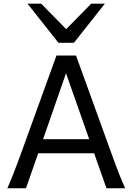

<svg xmlns="http://www.w3.org/2000/svg" viewBox="-20 -1011 721 1031"><path d="M334.5 -617.7 211.4 -263.7H459ZM19.5 0Q25.9 -14.6 32.7 -30.8Q39.6 -46.9 47.6 -67.1Q55.7 -87.4 65.4 -113.3Q75.2 -139.2 87.9 -173.3L283.2 -712.9H388.2L583.5 -173.3Q595.7 -139.2 605.5 -113.3Q615.2 -87.4 623.5 -67.1Q631.8 -46.9 638.7 -30.8Q645.5 -14.6 651.9 0H551.8L485.4 -188H185.1L119.6 0ZM201.2 -991.2 335.4 -854.5 469.7 -991.2H543L377 -781.2H293.9L127.9 -991.2Z"/></svg>

Font: Andika Compact
Style: Regular
Weight: 400
Designer: Victor Gaultney, Annie Olsen, Julie Remington, Don Collingsworth, Eric Hays, Becca Hirsbrunner
Foundry: SIL International
Version: Version 5.000 ; LnSpcTght